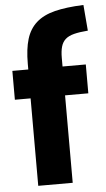

<svg xmlns="http://www.w3.org/2000/svg" viewBox="-56 -852 489 888"><g transform="rotate(-5 188.0 -407.5)"><path d="M85 -406H12V-540H86V-567Q86 -635 100 -681Q114 -727 146.5 -756Q179 -785 232.5 -798.5Q286 -812 366 -815L376 -695Q337 -692 311.5 -685.5Q286 -679 271.5 -666Q257 -653 251 -632Q245 -611 245 -580V-540H353V-406H245V0H85Z"/></g></svg>

Font: Encode Sans Compressed
Style: ExtraBold
Weight: 800
Designer: Pablo Impallari, Andres Torresi
Foundry: Pablo Impallari, Andres Torresi
Version: Version 1.000; ttfautohint (v1.00) -l 8 -r 50 -G 200 -x 14 -